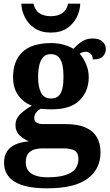

<svg xmlns="http://www.w3.org/2000/svg" viewBox="-20 -783 600 1043"><path d="M236 240Q118 240 60 204.5Q2 169 2 101Q2 65 17.5 40.5Q33 16 63.5 2Q94 -12 137 -15Q110 -26 87 -47.5Q64 -69 64 -104Q64 -137 89 -162Q114 -187 153 -209Q109 -225 80 -264Q51 -303 51 -364Q51 -452 102 -500.5Q153 -549 260 -549Q295 -549 326 -540Q357 -531 379 -518Q397 -537 413 -549.5Q429 -562 446 -568Q463 -574 483 -574Q519 -574 537 -557Q555 -540 555 -517Q555 -495 540 -477.5Q525 -460 484 -460Q484 -480 472 -491Q460 -502 446 -502Q438 -502 428 -499Q418 -496 413 -491Q433 -469 447.5 -435Q462 -401 462 -364Q462 -288 413 -238.5Q364 -189 260 -189Q249 -189 230 -190Q211 -191 202 -192Q188 -186 177 -172.5Q166 -159 166 -141Q166 -125 179 -117Q192 -109 213 -109H334Q401 -109 443 -91Q485 -73 505.5 -38.5Q526 -4 526 44Q526 136 455 188Q384 240 236 240ZM238 180Q297 180 334 168.5Q371 157 388.5 135Q406 113 406 80Q406 48 386 35.5Q366 23 325 23H209Q189 23 168.5 28.5Q148 34 134 50Q120 66 120 99Q120 126 133.5 144Q147 162 173.5 171Q200 180 238 180ZM257 -248Q284 -248 298.5 -262Q313 -276 319 -302.5Q325 -329 325 -365Q325 -402 319 -430Q313 -458 298 -473.5Q283 -489 256 -489Q230 -489 215 -473Q200 -457 193.5 -429Q187 -401 187 -364Q187 -312 202.5 -280Q218 -248 257 -248ZM255.9 -606Q204 -606 168.5 -629.5Q133 -653 115 -689.5Q97 -726 96 -763H162Q170 -727 194.5 -711Q219 -695 256 -695Q293 -695 317.5 -711Q342 -727 350 -763H416Q415 -726 397 -689.5Q379 -653 344 -629.5Q309 -606 255.9 -606Z"/></svg>

Font: Noto Serif Tamil
Style: Regular
Weight: 400
Designer: Indian Type Foundry, Tom Grace, and the Monotype Design Team
Foundry: Monotype Imaging Inc.
Version: Version 2.003